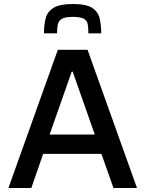

<svg xmlns="http://www.w3.org/2000/svg" viewBox="-20 -936 724 956"><path d="M22 0 268 -688H416L662 0H545L485 -170H195L136 0ZM227 -266H452L342 -579H337ZM343 -916Q409 -916 438.5 -897Q468 -878 476 -845Q484 -812 484 -770H420Q420 -796 417 -814.5Q414 -833 397.5 -842.5Q381 -852 343 -852Q305 -852 288.5 -842.5Q272 -833 268 -814.5Q264 -796 264 -770H199Q199 -812 207.5 -845Q216 -878 246.5 -897Q277 -916 343 -916Z"/></svg>

Font: Saira Medium
Style: Regular
Weight: 500
Designer: Hector Gatti with collaboration of the Omnibus-Type team
Foundry: Omnibus-Type
Version: Version 1.100; ttfautohint (v1.8.3)